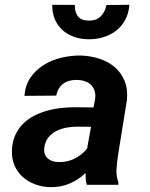

<svg xmlns="http://www.w3.org/2000/svg" viewBox="-20 -770 627 800"><path d="M341.8 0Q337.9 -12.7 337.2 -24.7Q336.4 -36.6 336.9 -49.3Q306.2 -20.5 269.8 -5.1Q233.4 10.3 190.4 9.8Q157.2 9.3 127.2 -1.7Q97.2 -12.7 75 -32.5Q52.7 -52.2 40.5 -80.6Q28.3 -108.9 29.8 -144Q31.2 -179.2 43.2 -206.1Q55.2 -232.9 74.7 -252.9Q94.2 -272.9 119.6 -286.4Q145 -299.8 173.8 -308.1Q202.6 -316.4 233.2 -319.8Q263.7 -323.2 293.5 -323.2L369.6 -322.3L376 -355Q378.9 -374 374.8 -389.2Q370.6 -404.3 360.6 -414.8Q350.6 -425.3 335.4 -430.9Q320.3 -436.5 301.3 -437Q267.1 -438 244.1 -421.6Q221.2 -405.3 214.4 -371.6L82 -370.6Q85 -414.6 106.9 -446.5Q128.9 -478.5 162.1 -499.3Q195.3 -520 235.6 -529.5Q275.9 -539.1 315.4 -538.6Q356.9 -537.6 394 -525.4Q431.2 -513.2 458.3 -490Q485.4 -466.8 499.3 -432.6Q513.2 -398.4 508.8 -353L472.2 -126Q467.8 -97.2 465.6 -67.1Q463.4 -37.1 473.6 -8.8L473.1 0ZM225.1 -94.7Q259.8 -93.8 290.3 -108.9Q320.8 -124 342.8 -150.4L359.4 -241.7L299.3 -242.2Q277.3 -242.2 254.9 -237.8Q232.4 -233.4 213.4 -223.4Q194.3 -213.4 181.2 -196.8Q168 -180.2 164.6 -154.8Q162.6 -139.6 166.5 -128.4Q170.4 -117.2 178.7 -109.9Q187 -102.5 199 -98.6Q210.9 -94.7 225.1 -94.7ZM519 -750Q516.6 -715.3 502.2 -688.2Q487.8 -661.1 464.6 -642.8Q441.4 -624.5 411.4 -615.2Q381.3 -606 347.7 -606.4Q314.9 -606.9 287.4 -616.9Q259.8 -627 239.7 -645.3Q219.7 -663.6 208.5 -689.9Q197.3 -716.3 197.8 -750L292 -749.5Q291 -720.7 304.2 -702.6Q317.4 -684.6 349.1 -684.1Q380.9 -683.6 399.4 -701.7Q418 -719.7 423.3 -749Z"/></svg>

Font: Roboto Mono
Style: Bold Italic
Weight: 700
Designer: Google
Version: Version 2.000985; 2015; ttfautohint (v1.3)